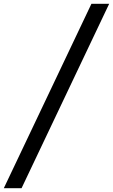

<svg xmlns="http://www.w3.org/2000/svg" viewBox="-46 -843 592 1006"><path d="M-26 143 433 -823H526L67 143Z"/></svg>

Font: iosevka_custom_sans_ss08 Md
Style: Italic
Weight: 500
Italic angle: -10°
Designer: Belleve Invis
Foundry: Belleve Invis
Version: Version 10.3.0; ttfautohint (v1.8.3)